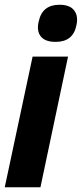

<svg xmlns="http://www.w3.org/2000/svg" viewBox="-25 -787 344 807"><path d="M209 -611Q164 -611 146 -634.5Q128 -658 138 -698Q153 -767 225 -767Q269 -767 287 -743Q305 -719 296 -680Q282 -611 209 -611ZM-5 0 112 -549H261L145 0Z"/></svg>

Font: Noto Sans Condensed ExtraBold
Style: Italic
Weight: 800
Width: 3
Italic angle: -12°
Designer: Monotype Design Team
Foundry: Monotype Imaging Inc.
Version: Version 2.013; ttfautohint (v1.8.4.7-5d5b)